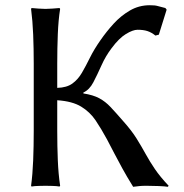

<svg xmlns="http://www.w3.org/2000/svg" viewBox="-20 -718 710 742"><path d="M110.4 -471.7Q110.4 -531.2 108.2 -584.7Q106 -638.2 100.1 -683.6L102.1 -687Q111.3 -686 128.9 -684.8Q146.5 -683.6 155.8 -683.6Q165 -683.6 182.6 -684.8Q200.2 -686 210 -687L212.4 -683.6Q205.6 -641.1 203.4 -586.2Q201.2 -531.2 201.2 -471.7V-378.4Q237.8 -379.4 259.5 -395Q281.2 -410.6 296.4 -436.5Q311.5 -462.4 327.6 -495.1Q343.8 -527.8 368.2 -562.5Q391.1 -595.7 419.2 -626.5Q447.3 -657.2 482.2 -677.5Q517.1 -697.8 558.6 -697.8Q579.6 -697.8 589.1 -694.8Q598.6 -691.9 619.1 -687L624 -680.7L593.8 -584L580.6 -580.6Q565.4 -592.8 549.8 -597.9Q534.2 -603 511.7 -603Q493.7 -603 466.8 -586.7Q439.9 -570.3 411.6 -532.2Q388.2 -501.5 372.1 -465.3Q356 -429.2 340.8 -400.1Q325.7 -371.1 302.2 -360.4V-356.9Q339.8 -351.1 363.5 -338.4Q387.2 -325.7 407.2 -304.4Q427.2 -283.2 455.1 -251Q488.8 -213.4 508.3 -181.9Q527.8 -150.4 543.2 -122.3Q558.6 -94.2 578.6 -64.7Q598.6 -35.2 631.8 0L628.4 3.9Q618.2 2 592.8 1Q567.4 0 546.9 0Q526.9 0 519.8 1Q512.7 2 494.6 3.9Q469.2 -37.1 452.6 -67.6Q436 -98.1 421.9 -125Q407.7 -151.9 393.6 -179.2Q371.1 -220.7 349.4 -252.9Q327.6 -285.2 293.7 -305.9Q259.8 -326.7 201.2 -330.6V-212.4Q201.2 -152.8 203.4 -99.1Q205.6 -45.4 212.4 0L210 2.9Q200.2 1 182.6 0.5Q165 0 155.8 0Q146.5 0 128.9 0.5Q111.3 1 102.1 2.9L100.1 0Q106 -43.5 108.2 -98.1Q110.4 -152.8 110.4 -212.4Z"/></svg>

Font: Kurinto Seri
Style: Regular
Weight: 400
Designer: Kurinto was developed by Clint Goss from a range of fonts that are compatible with the SIL Open Font License Version 1.1
Foundry: Clinton F. Goss
Version: Version 2.196; July 25, 2020